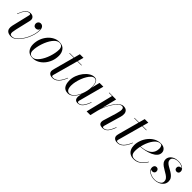

<svg xmlns="http://www.w3.org/2000/svg" viewBox="300 -1783 3017 3017"><g transform="rotate(45 1808.0 -275.0)"><path d="M204 10Q156 10 129.2 -7.2Q102.5 -24.5 95.2 -56Q88 -87.5 98.5 -131L168 -422.5Q169 -427 169.8 -432Q170.5 -437 170.5 -440.5Q170.5 -448.5 165.5 -453.2Q160.5 -458 151 -458Q131 -458 113.5 -448Q96 -438 80.2 -419.2Q64.5 -400.5 50.2 -373Q36 -345.5 22.5 -310L16 -312Q30.5 -349.5 45.5 -378.8Q60.5 -408 78 -428.2Q95.5 -448.5 116.8 -459Q138 -469.5 165 -469.5Q200.5 -469.5 221.5 -450.2Q242.5 -431 242.5 -402.5Q242.5 -391.5 240.8 -382.5Q239 -373.5 238 -368L181 -125Q172 -85.5 169 -58Q166 -30.5 175.5 -16Q185 -1.5 212.5 -1.5Q245.5 -1.5 278.8 -25.8Q312 -50 342.8 -90.8Q373.5 -131.5 397.8 -181.2Q422 -231 436 -282.5Q450 -334 450 -379Q450 -407.5 442 -425.8Q434 -444 420.2 -452.8Q406.5 -461.5 389.5 -461.5V-468Q405.5 -468 419 -461.2Q432.5 -454.5 440.5 -442Q448.5 -429.5 448.5 -412Q448.5 -388 430.8 -371.5Q413 -355 389.5 -355Q363.5 -355 348.5 -370.5Q333.5 -386 333.5 -412Q333.5 -435 349.5 -452Q365.5 -469 389.5 -469Q408.5 -469 424 -459.2Q439.5 -449.5 448.5 -429.5Q457.5 -409.5 457.5 -379Q457.5 -333.5 443.2 -280.5Q429 -227.5 403.8 -176.2Q378.5 -125 346.2 -82.8Q314 -40.5 277.5 -15.2Q241 10 204 10Z M682.5 10Q607 10 570.5 -36Q534 -82 534 -149.5Q534 -215 555.8 -273Q577.5 -331 615 -375.2Q652.5 -419.5 700.8 -444.8Q749 -470 802 -470Q878 -470 914.2 -423.8Q950.5 -377.5 950.5 -310Q950.5 -244.5 928.8 -186.5Q907 -128.5 869.5 -84.2Q832 -40 783.8 -15Q735.5 10 682.5 10ZM674 2.5Q701.5 2.5 727.5 -15.5Q753.5 -33.5 777 -64.2Q800.5 -95 820.2 -134Q840 -173 854.2 -216.2Q868.5 -259.5 876.5 -302.2Q884.5 -345 884.5 -382Q884.5 -419 866.5 -440.5Q848.5 -462 810 -462Q783 -462 756.8 -444Q730.5 -426 707 -395.2Q683.5 -364.5 664 -325.5Q644.5 -286.5 630 -243.2Q615.5 -200 607.5 -157.5Q599.5 -115 599.5 -77.5Q599.5 -41 617.8 -19.2Q636 2.5 674 2.5Z M1123 10Q1092 10 1072.5 0.2Q1053 -9.5 1043.8 -25.2Q1034.5 -41 1034.5 -58Q1034.5 -66 1037 -80.5Q1039.5 -95 1043.5 -110L1165.5 -560H1245.5L1103 -43.5Q1101.5 -38.5 1100 -31.8Q1098.5 -25 1098.5 -18Q1098.5 0 1129.5 0Q1155 0 1177.8 -10.8Q1200.5 -21.5 1221 -42.5Q1241.5 -63.5 1259.8 -94.5Q1278 -125.5 1294 -165L1301 -163Q1279.5 -108 1253.2 -69.2Q1227 -30.5 1194.8 -10.2Q1162.5 10 1123 10ZM1038 -452.5V-460H1308V-452.5Z M1466 10Q1399.5 10 1369.5 -33Q1339.5 -76 1339.5 -152.5Q1339.5 -210 1360.8 -266.2Q1382 -322.5 1417.5 -368.5Q1453 -414.5 1496.2 -442.2Q1539.5 -470 1583 -470Q1619 -470 1637.5 -449.2Q1656 -428.5 1662.2 -395Q1668.5 -361.5 1668.5 -324.5Q1668.5 -291 1662 -253.2Q1655.5 -215.5 1643 -178Q1630.5 -140.5 1612.8 -106.8Q1595 -73 1572.2 -46.8Q1549.5 -20.5 1523 -5.2Q1496.5 10 1466 10ZM1482.5 -5.5Q1512 -5.5 1538.5 -25.5Q1565 -45.5 1587.8 -79.2Q1610.5 -113 1627.2 -154.8Q1644 -196.5 1653.2 -240.5Q1662.5 -284.5 1662.5 -324Q1662.5 -362 1656.2 -392.5Q1650 -423 1634.8 -440.8Q1619.5 -458.5 1593 -458.5Q1567 -458.5 1541.5 -435.8Q1516 -413 1493.2 -375.5Q1470.5 -338 1453 -292.8Q1435.5 -247.5 1425.5 -201.5Q1415.5 -155.5 1415.5 -116.5Q1415.5 -60 1433.8 -32.8Q1452 -5.5 1482.5 -5.5ZM1683.5 10Q1648.5 10 1632 -9Q1615.5 -28 1615.5 -58Q1615.5 -66.5 1616 -73.2Q1616.5 -80 1617.5 -85L1629.5 -154L1653 -229L1666.5 -312.5L1702.5 -460H1787L1674 -37Q1672 -29.5 1672 -21Q1672 -12.5 1676.8 -6.5Q1681.5 -0.5 1692.5 -0.5Q1719.5 -0.5 1741.8 -16.5Q1764 -32.5 1784.5 -66.5Q1805 -100.5 1826 -155.5L1833 -153Q1811.5 -95.5 1789.8 -59.5Q1768 -23.5 1742.5 -6.8Q1717 10 1683.5 10Z M2234 10Q2195 10 2175.2 -5.2Q2155.5 -20.5 2155.5 -52.5Q2155.5 -63.5 2157.5 -72.5Q2159.5 -81.5 2161.5 -88L2228.5 -308Q2240 -347 2245.5 -379.8Q2251 -412.5 2243 -432.8Q2235 -453 2207 -453Q2182 -453 2150.8 -425Q2119.5 -397 2088.2 -350.5Q2057 -304 2031.2 -247.2Q2005.5 -190.5 1990.5 -133H1985.5Q1994.5 -171.5 2012.2 -216.8Q2030 -262 2054 -306.5Q2078 -351 2106.8 -388Q2135.5 -425 2166.8 -447.2Q2198 -469.5 2229.5 -469.5Q2273 -469.5 2295.2 -448.8Q2317.5 -428 2321.2 -394Q2325 -360 2313 -319.5L2231.5 -38Q2230 -33.5 2229.2 -28.8Q2228.5 -24 2228.5 -20Q2228.5 -12.5 2232.5 -6.8Q2236.5 -1 2247.5 -1Q2289.5 -1 2320.2 -37Q2351 -73 2382.5 -155.5L2389.5 -153Q2368 -95.5 2346.2 -59.5Q2324.5 -23.5 2297.8 -6.8Q2271 10 2234 10ZM1875.5 0 1987 -452.5H1916.5V-460H2071L1958 0Z M2564 10Q2533 10 2513.5 0.2Q2494 -9.5 2484.8 -25.2Q2475.5 -41 2475.5 -58Q2475.5 -66 2478 -80.5Q2480.5 -95 2484.5 -110L2606.5 -560H2686.5L2544 -43.5Q2542.5 -38.5 2541 -31.8Q2539.5 -25 2539.5 -18Q2539.5 0 2570.5 0Q2596 0 2618.8 -10.8Q2641.5 -21.5 2662 -42.5Q2682.5 -63.5 2700.8 -94.5Q2719 -125.5 2735 -165L2742 -163Q2720.5 -108 2694.2 -69.2Q2668 -30.5 2635.8 -10.2Q2603.5 10 2564 10ZM2479 -452.5V-460H2749V-452.5Z M2926 10Q2878 10 2845 -10.2Q2812 -30.5 2795 -66.5Q2778 -102.5 2778 -150Q2778 -207.5 2799 -264.2Q2820 -321 2858 -367.5Q2896 -414 2947.2 -442Q2998.5 -470 3058.5 -470Q3112.5 -470 3142.2 -443.2Q3172 -416.5 3172 -377Q3172 -336 3144 -304.5Q3116 -273 3069.2 -251.5Q3022.5 -230 2966.2 -217.5Q2910 -205 2853 -201V-208Q2897.5 -211 2935.5 -219.2Q2973.5 -227.5 3003.2 -241.8Q3033 -256 3054.2 -277.5Q3075.5 -299 3086.8 -328.2Q3098 -357.5 3098 -396Q3098 -421 3087.8 -441.8Q3077.5 -462.5 3051.5 -462.5Q3023 -462.5 2997.2 -445.8Q2971.5 -429 2949.2 -400.2Q2927 -371.5 2909 -335Q2891 -298.5 2878.2 -258.2Q2865.5 -218 2858.8 -178Q2852 -138 2852 -103.5Q2852 -44.5 2875.2 -22.5Q2898.5 -0.5 2933.5 -0.5Q2976 -0.5 3012.2 -18Q3048.5 -35.5 3077 -65.5Q3105.5 -95.5 3125.5 -132.5L3132 -129Q3112.5 -91 3082.8 -59.5Q3053 -28 3013.8 -9Q2974.5 10 2926 10Z M3389 10Q3347 10 3309.2 -3.2Q3271.5 -16.5 3247.5 -42.2Q3223.5 -68 3223.5 -105Q3223.5 -127 3236.8 -143.2Q3250 -159.5 3273.5 -159.5Q3294 -159.5 3307 -145.2Q3320 -131 3320 -109Q3320 -86 3305.5 -74Q3291 -62 3272 -62Q3259 -62 3248.2 -66.5Q3237.5 -71 3231 -80.5Q3224.5 -90 3224.5 -105H3233.5Q3233.5 -70 3255.2 -46Q3277 -22 3312.5 -9.8Q3348 2.5 3388.5 2.5Q3416.5 2.5 3446.2 -6.8Q3476 -16 3496.8 -35.5Q3517.5 -55 3517.5 -87Q3517.5 -115 3500.8 -136.2Q3484 -157.5 3457.5 -175Q3431 -192.5 3401 -209.2Q3371 -226 3344.5 -244.8Q3318 -263.5 3301.2 -287Q3284.5 -310.5 3284.5 -342Q3284.5 -379 3306 -407.8Q3327.5 -436.5 3365.5 -452.8Q3403.5 -469 3452.5 -469Q3496.5 -469 3527.2 -455.5Q3558 -442 3574.2 -421.5Q3590.5 -401 3590.5 -380Q3590.5 -353 3576.8 -340.8Q3563 -328.5 3545.5 -328.5Q3527 -328.5 3512.8 -340.2Q3498.5 -352 3498.5 -376.5Q3498.5 -395.5 3511.8 -409.5Q3525 -423.5 3545.5 -423.5Q3564.5 -423.5 3577 -411.2Q3589.5 -399 3589.5 -380H3581Q3581 -399.5 3566 -418.2Q3551 -437 3522.2 -449.2Q3493.5 -461.5 3452.5 -461.5Q3427 -461.5 3400.2 -453.8Q3373.5 -446 3355.2 -429.2Q3337 -412.5 3337 -384.5Q3337 -359.5 3353.2 -340.8Q3369.5 -322 3395.5 -306.2Q3421.5 -290.5 3451 -274.5Q3480.5 -258.5 3506.5 -239Q3532.5 -219.5 3549 -193.8Q3565.5 -168 3565.5 -132Q3565.5 -87.5 3539.5 -55.8Q3513.5 -24 3473 -7Q3432.5 10 3389 10Z"/></g></svg>

Font: Bodoni Moda 28pt
Style: Italic
Weight: 400
Italic angle: -13°
Designer: Owen Earl
Foundry: indestructible type
Version: Version 2.004